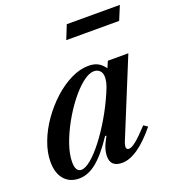

<svg xmlns="http://www.w3.org/2000/svg" viewBox="-141 -894 933 1018"><g transform="rotate(-20 325.0 -385.0)"><path d="M133.5 10.5Q80 10.5 49.5 -25.2Q19 -61 19 -124Q19 -177.5 40.8 -235Q62.5 -292.5 100 -345.8Q137.5 -399 184.5 -441.8Q231.5 -484.5 282.5 -509.5Q333.5 -534.5 381.5 -534.5Q412.5 -534.5 433.5 -523.8Q454.5 -513 472.5 -488L488.5 -524.5H604L428 -94.5Q418 -69 420.2 -58.2Q422.5 -47.5 435 -47.5Q449.5 -47.5 475.2 -68Q501 -88.5 547.5 -138.5L570 -123.5Q460.5 10.5 375.5 10.5Q310.5 10.5 310.5 -49Q310.5 -70.5 318 -94.2Q325.5 -118 345 -152.5L339 -155.5Q280.5 -67.5 232 -28.5Q183.5 10.5 133.5 10.5ZM159.5 -29Q182.5 -29 215.5 -56.5Q248.5 -84 285.5 -131.8Q322.5 -179.5 358.5 -240.8Q394.5 -302 423 -368.5Q437 -401 440.8 -418.2Q444.5 -435.5 444.5 -449Q444.5 -472 432 -484.8Q419.5 -497.5 399 -497.5Q370.5 -497.5 334.5 -469Q298.5 -440.5 262 -393.8Q225.5 -347 194.8 -291.5Q164 -236 145.2 -181.5Q126.5 -127 126.5 -84Q126.5 -29 159.5 -29ZM318.5 -702.5 350 -781H649.5L617 -702.5Z"/></g></svg>

Font: Libre Caslon Text Medium Italic
Style: Regular
Weight: 500
Italic angle: -22.583°
Designer: Pablo Impallari, Rodrigo Fuenzalida, Katja Schimmel
Foundry: Pablo Impallari, Rodrigo Fuenzalida
Version: Version 2.000